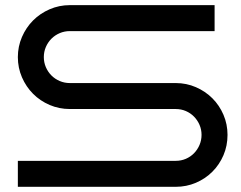

<svg xmlns="http://www.w3.org/2000/svg" viewBox="-20 -720 930 740"><path d="M856.9 -200.2Q856.9 -158.2 841.3 -121.8Q825.7 -85.4 798.6 -58.3Q771.5 -31.2 735.1 -15.6Q698.7 0 657.2 0H48.8V-100.1H657.2Q678.2 -100.1 696.3 -107.9Q714.4 -115.7 727.8 -129.4Q741.2 -143.1 749 -161.4Q756.8 -179.7 756.8 -200.2Q756.8 -220.7 749 -238.8Q741.2 -256.8 727.8 -270.5Q714.4 -284.2 696.3 -292Q678.2 -299.8 657.2 -299.8H249Q208 -299.8 171.4 -315.4Q134.8 -331.1 107.7 -358.2Q80.6 -385.3 64.7 -421.9Q48.8 -458.5 48.8 -500Q48.8 -541 64.7 -577.6Q80.6 -614.3 107.7 -641.4Q134.8 -668.5 171.4 -684.3Q208 -700.2 249 -700.2H807.1V-600.1H249Q228.5 -600.1 210.2 -592.3Q191.9 -584.5 178.2 -570.8Q164.6 -557.1 156.7 -538.8Q148.9 -520.5 148.9 -500Q148.9 -479.5 156.7 -461.2Q164.6 -442.9 178.2 -429.2Q191.9 -415.5 210.2 -407.7Q228.5 -399.9 249 -399.9H657.2Q698.7 -399.9 735.1 -384Q771.5 -368.2 798.6 -341.1Q825.7 -314 841.3 -277.6Q856.9 -241.2 856.9 -200.2Z"/></svg>

Font: Bruno Ace
Style: Regular
Weight: 400
Designer: Astigmatic (AOETI)
Foundry: Astigmatic (AOETI)
Version: Version 1.000